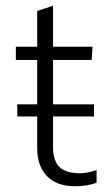

<svg xmlns="http://www.w3.org/2000/svg" viewBox="-20 -636 390 666"><path d="M240 10Q177 10 143 -25Q109 -60 109 -123V-232H40V-274H109V-428H35V-474H109V-598L164 -616V-474H301L298 -428H164V-274H306V-232H164V-125Q164 -79 186 -57Q208 -35 258 -35Q283 -35 315 -46V-2Q282 10 240 10Z"/></svg>

Font: Kanit ExtraLight
Style: Regular
Weight: 275
Designer: Katatrad Team
Foundry: CadsonDemak
Version: Version 2.000; ttfautohint (v1.8.3)